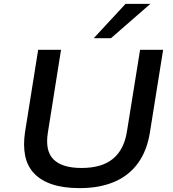

<svg xmlns="http://www.w3.org/2000/svg" viewBox="-20 -962 893 991"><path d="M392 9Q308 9 249.5 -10.5Q191 -30 156 -67Q121 -104 110 -157.5Q99 -211 109 -279L177 -705H295L227 -277Q212 -183 256.5 -139Q301 -95 401 -95Q505 -95 562.5 -142Q620 -189 635 -282L703 -705H822L754 -280Q739 -184 692 -119.5Q645 -55 569 -23Q493 9 392 9ZM464 -765 628 -942H756L553 -765Z"/></svg>

Font: Nunito Sans 7pt SemiExpanded SemiBold
Style: Italic
Weight: 600
Width: 6
Italic angle: -9°
Designer: Vernon Adams
Foundry: Vernon Adams
Version: Version 3.101;gftools[0.9.27]